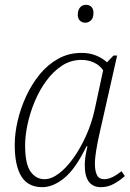

<svg xmlns="http://www.w3.org/2000/svg" viewBox="-20 -765 537 795"><path d="M155 10Q96 10 68.5 -34.5Q41 -79 41 -165Q41 -212 53 -264Q65 -316 88 -366Q111 -416 144.5 -457Q178 -498 221.5 -522Q265 -546 318 -546Q351 -546 378 -535Q405 -524 423 -507L450 -535H465L390 -203Q384 -176 378.5 -143.5Q373 -111 373 -87Q373 -57 381.5 -40Q390 -23 412 -23Q442 -23 483 -56L497 -36Q476 -17 451 -3.5Q426 10 398 10Q331 10 331 -81Q331 -99 334 -118.5Q337 -138 342 -159H338Q293 -66 246.5 -28Q200 10 155 10ZM164 -23Q193 -23 224.5 -47Q256 -71 285 -112Q314 -153 337 -204.5Q360 -256 372 -311L407 -474Q393 -495 369 -506Q345 -517 318 -517Q273 -517 236.5 -493Q200 -469 171.5 -430Q143 -391 123.5 -344Q104 -297 94 -250Q84 -203 84 -163Q84 -86 106.5 -54.5Q129 -23 164 -23ZM333 -671Q320 -671 311 -679.5Q302 -688 302 -704Q302 -722 311 -733.5Q320 -745 336 -745Q350 -745 358.5 -736.5Q367 -728 367 -712Q367 -690 356.5 -680.5Q346 -671 333 -671Z"/></svg>

Font: Noto Serif ExtraLight
Style: Italic
Weight: 200
Italic angle: -12°
Designer: Monotype Design Team
Foundry: Monotype Imaging Inc.
Version: Version 2.014; ttfautohint (v1.8.4.7-5d5b)